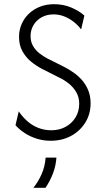

<svg xmlns="http://www.w3.org/2000/svg" viewBox="-20 -653 491 902"><path d="M218.1 8.3Q184.7 8.3 154.2 -1Q123.6 -10.4 97.9 -26.7Q72.2 -43.1 52.8 -64.6L68.1 -129.9Q84.7 -104.9 107.6 -84.4Q130.6 -63.9 159.4 -52.4Q188.2 -41 220.8 -41Q259 -41 288.5 -57.3Q318.1 -73.6 335.1 -101.7Q352.1 -129.9 352.1 -165.3Q352.1 -196.5 338.2 -220.1Q324.3 -243.8 302.8 -260.8Q281.2 -277.8 257.6 -288.9L177.8 -329.2Q152.1 -342.4 127.1 -362.5Q102.1 -382.6 85.8 -411.5Q69.4 -440.3 69.4 -479.9Q69.4 -512.5 81.9 -540.6Q94.4 -568.8 116.7 -589.6Q138.9 -610.4 168.8 -621.9Q198.6 -633.3 234 -633.3Q277.8 -633.3 314.6 -617.7Q351.4 -602.1 376.4 -579.9L361.1 -514.6Q347.2 -534 326.7 -550Q306.2 -566 282.3 -575.7Q258.3 -585.4 231.9 -585.4Q200 -585.4 175.7 -571.9Q151.4 -558.3 137.5 -535.4Q123.6 -512.5 123.6 -483.3Q123.6 -456.9 135.1 -437.2Q146.5 -417.4 164.6 -403.1Q182.6 -388.9 202.1 -378.5L282.6 -338.2Q304.2 -327.1 326 -311.8Q347.9 -296.5 366 -275.7Q384 -254.9 394.8 -228.1Q405.6 -201.4 405.6 -167.4Q405.6 -117.4 380.9 -77.4Q356.2 -37.5 313.9 -14.6Q271.5 8.3 218.1 8.3ZM136.8 229.2Q159.7 200.7 175.3 165.6Q191 130.6 194.4 87.5H245.1Q242.4 126.4 228.8 161.8Q215.3 197.2 193.8 229.2Z"/></svg>

Font: Afacad Flux Light
Style: Regular
Weight: 300
Designer: Kristian Moeller
Foundry: Dicotype
Version: Version 1.100